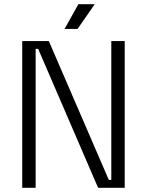

<svg xmlns="http://www.w3.org/2000/svg" viewBox="-20 -896 701 916"><path d="M86 0V-700H213L499 -38H511V-700H575V0H448L162 -663H150V0ZM288 -758 354 -876H432L350 -758Z"/></svg>

Font: Space Grotesk Light Light
Style: Regular
Weight: 300
Version: Version 2.000